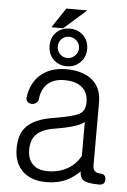

<svg xmlns="http://www.w3.org/2000/svg" viewBox="-58 -875 616 934"><g transform="rotate(5 250.0 -408.0)"><path d="M365.2 -125Q341.8 -84 304.7 -62.5Q262.7 -37.1 204.1 -37.1Q157.2 -37.1 132.8 -62.5Q107.4 -86.9 107.4 -133.8Q107.4 -182.6 133.8 -209Q161.1 -236.3 221.7 -246.1Q282.2 -255.9 320.3 -268.6Q351.6 -279.3 365.2 -291ZM252.9 -539.1Q181.6 -539.1 134.8 -502.9Q84 -462.9 73.2 -389.6Q70.3 -375 78.1 -366.2Q85.9 -357.4 98.6 -356.4Q110.4 -355.5 120.1 -362.3Q130.9 -369.1 132.8 -381.8Q137.7 -429.7 165 -456.1Q195.3 -485.4 249 -485.4Q304.7 -485.4 335 -460Q365.2 -434.6 365.2 -387.7Q365.2 -346.7 337.9 -330.1Q311.5 -314.5 219.7 -298.8Q114.3 -284.2 74.2 -233.4Q45.9 -197.3 45.9 -133.8Q45.9 -63.5 87.9 -23.4Q129.9 16.6 204.1 16.6Q259.8 16.6 304.7 -4.9Q335.9 -20.5 366.2 -49.8Q366.2 -19.5 383.8 -7.8Q404.3 5.9 460.9 5.9Q489.3 5.9 489.3 -21.5Q488.3 -47.9 461.9 -47.9Q444.3 -47.9 434.6 -57.6Q425.8 -66.4 425.8 -83V-392.6Q425.8 -468.8 373 -506.8Q327.1 -539.1 252.9 -539.1ZM202.1 -645.5Q202.1 -668 216.8 -682.6Q231.4 -697.3 253.9 -697.3Q274.4 -697.3 290 -682.6Q305.7 -668 305.7 -645.5Q305.7 -625 290 -609.4Q274.4 -593.8 253.9 -593.8Q231.4 -593.8 216.8 -609.4Q202.1 -625 202.1 -645.5ZM253.9 -737.3Q213.9 -737.3 187.5 -711.9Q162.1 -685.5 162.1 -645.5Q162.1 -606.4 187.5 -580.1Q213.9 -553.7 253.9 -553.7Q293 -553.7 319.3 -580.1Q345.7 -606.4 345.7 -645.5Q345.7 -685.5 319.3 -711.9Q293 -737.3 253.9 -737.3ZM330.1 -833H227.5L163.1 -736.3H220.7Z"/></g></svg>

Font: GulimChe
Style: Regular
Weight: 400
Monospace: yes
Version: Version 2.21